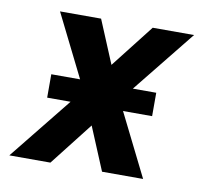

<svg xmlns="http://www.w3.org/2000/svg" viewBox="-64 -591 728 663"><g transform="rotate(10 300.0 -260.0)"><path d="M9 0 185 -219H103V-301H204L95 -520H239L302 -369L420 -520H565L389 -301H471V-219H369L478 0H334L271 -151L153 0Z"/></g></svg>

Font: Iosevka SS04 Extended
Style: Bold Italic
Weight: 700
Width: 7
Italic angle: -9°
Monospace: yes
Designer: Belleve Invis
Foundry: Belleve Invis
Version: Version 19.0.0; ttfautohint (v1.8.4)